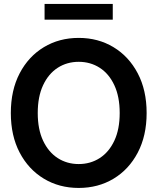

<svg xmlns="http://www.w3.org/2000/svg" viewBox="-20 -929 788 961"><path d="M374 11.7Q276.4 11.7 199.5 -34.7Q122.6 -81.1 78.4 -165.3Q34.2 -249.5 34.2 -363.3Q34.2 -477.5 78.4 -562Q122.6 -646.5 199.5 -692.9Q276.4 -739.3 374 -739.3Q471.2 -739.3 548.1 -692.9Q625 -646.5 669.4 -562Q713.9 -477.5 713.9 -363.3Q713.9 -249.5 669.4 -165Q625 -80.6 548.1 -34.4Q471.2 11.7 374 11.7ZM374 -107.9Q432.6 -107.9 479 -137.7Q525.4 -167.5 552.2 -224.6Q579.1 -281.7 579.1 -363.3Q579.1 -445.3 552.2 -502.7Q525.4 -560.1 479 -589.8Q432.6 -619.6 374 -619.6Q315.4 -619.6 269 -589.8Q222.7 -560.1 195.8 -502.7Q168.9 -445.3 168.9 -363.3Q168.9 -281.7 195.8 -224.6Q222.7 -167.5 269 -137.7Q315.4 -107.9 374 -107.9ZM544.4 -909.2V-830.6H203.1V-909.2Z"/></svg>

Font: Inter Display Semi Bold
Style: Regular
Weight: 600
Designer: Rasmus Andersson
Foundry: rsms
Version: Version 4.000;git-37864ae